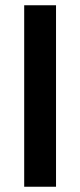

<svg xmlns="http://www.w3.org/2000/svg" viewBox="-20 -710 305 730"><path d="M193 -690V0H72V-690Z"/></svg>

Font: Exo 2 SemiBold
Style: Regular
Weight: 600
Designer: Natanael Gama
Foundry: Natanael Gama
Version: Version 2.010